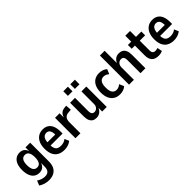

<svg xmlns="http://www.w3.org/2000/svg" viewBox="188 -1905 3285 3285"><g transform="rotate(-45 1830.5 -262.5)"><path d="M244 190Q195 190 147 175Q99 160 60 134L94 48Q118 63 143 74Q168 85 193 90.5Q218 96 242 96Q299 96 327 65Q355 34 355 -31V-125H357Q344 -73 309 -44.5Q274 -16 220 -16Q164 -16 123.5 -44.5Q83 -73 61.5 -128Q40 -183 40 -260Q40 -337 61.5 -391.5Q83 -446 124 -475Q165 -504 221 -504Q275 -504 310 -475Q345 -446 358 -393H355V-494H469V-40Q469 34 443 85.5Q417 137 367 163.5Q317 190 244 190ZM256 -108Q304 -108 328 -146.5Q352 -185 352 -260Q352 -336 328 -373.5Q304 -411 256 -411Q207 -411 182.5 -373.5Q158 -336 158 -260Q158 -185 182.5 -146.5Q207 -108 256 -108Z M801 10Q727 10 675 -18.5Q623 -47 596 -104Q569 -161 569 -246Q569 -325 594 -382.5Q619 -440 666.5 -472Q714 -504 781 -504Q842 -504 885 -476Q928 -448 950 -393.5Q972 -339 972 -260V-213H665V-290H886L872 -272Q872 -354 849 -386.5Q826 -419 782 -419Q750 -419 728 -402Q706 -385 693.5 -350.5Q681 -316 681 -259V-229Q681 -177 694.5 -145Q708 -113 735.5 -98Q763 -83 806 -83Q838 -83 870.5 -92.5Q903 -102 929 -125L964 -44Q928 -16 886 -3Q844 10 801 10Z M1071 0V-494H1181V-381H1179Q1191 -435 1223 -466Q1255 -497 1310 -502L1352 -506L1360 -401L1287 -395Q1242 -390 1216.5 -358Q1191 -326 1191 -266V0Z M1573 10Q1530 10 1499 -8.5Q1468 -27 1451.5 -66.5Q1435 -106 1435 -165V-494H1554V-177Q1554 -143 1562 -123Q1570 -103 1585 -94.5Q1600 -86 1620 -86Q1644 -86 1665 -99Q1686 -112 1698 -135Q1710 -158 1710 -188V-494H1828V0H1717V-92H1718Q1701 -47 1663.5 -18.5Q1626 10 1573 10ZM1661 -604V-715H1772V-604ZM1492 -604V-715H1603V-604Z M2144 10Q2077 10 2028.5 -20.5Q1980 -51 1954.5 -108Q1929 -165 1929 -247Q1929 -327 1954.5 -385Q1980 -443 2028.5 -473.5Q2077 -504 2144 -504Q2188 -504 2226.5 -490Q2265 -476 2291 -452L2255 -366Q2233 -385 2208.5 -396Q2184 -407 2156 -407Q2104 -407 2076.5 -368.5Q2049 -330 2049 -246Q2049 -163 2077 -124.5Q2105 -86 2156 -86Q2183 -86 2208.5 -97.5Q2234 -109 2253 -127L2290 -41Q2264 -17 2226 -3.5Q2188 10 2144 10Z M2367 0V-705H2482V-404H2481Q2498 -448 2534 -476Q2570 -504 2622 -504Q2667 -504 2698.5 -485Q2730 -466 2747 -427Q2764 -388 2764 -327V0H2645V-318Q2645 -351 2637 -370.5Q2629 -390 2614 -398.5Q2599 -407 2578 -407Q2553 -407 2532 -394.5Q2511 -382 2498 -358Q2485 -334 2485 -303V0Z M3077 10Q2993 10 2952 -33.5Q2911 -77 2911 -165V-402H2834V-494H2914V-637H3029V-494H3159V-402H3029V-170Q3029 -125 3046.5 -107Q3064 -89 3098 -89Q3112 -89 3127.5 -92.5Q3143 -96 3155 -100L3172 -11Q3153 -1 3128.5 4.5Q3104 10 3077 10Z M3452 10Q3378 10 3326 -18.5Q3274 -47 3247 -104Q3220 -161 3220 -246Q3220 -325 3245 -382.5Q3270 -440 3317.5 -472Q3365 -504 3432 -504Q3493 -504 3536 -476Q3579 -448 3601 -393.5Q3623 -339 3623 -260V-213H3316V-290H3537L3523 -272Q3523 -354 3500 -386.5Q3477 -419 3433 -419Q3401 -419 3379 -402Q3357 -385 3344.5 -350.5Q3332 -316 3332 -259V-229Q3332 -177 3345.5 -145Q3359 -113 3386.5 -98Q3414 -83 3457 -83Q3489 -83 3521.5 -92.5Q3554 -102 3580 -125L3615 -44Q3579 -16 3537 -3Q3495 10 3452 10Z"/></g></svg>

Font: Nunito Sans 10pt Condensed
Style: Bold
Weight: 700
Width: 3
Designer: Vernon Adams
Foundry: Vernon Adams
Version: Version 3.101;gftools[0.9.27]